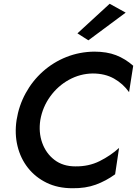

<svg xmlns="http://www.w3.org/2000/svg" viewBox="-20 -987 727 1019"><path d="M647 -920 449 -773 391 -810 562 -967ZM194 -350Q184 -285 204 -229Q224 -173 269 -138.5Q314 -104 380 -104Q451 -103 509 -132Q567 -161 612 -202L591 -62Q543 -27 488.5 -7Q434 13 364 12Q287 12 227.5 -17Q168 -46 128.5 -96Q89 -146 73 -211.5Q57 -277 68 -350Q80 -426 116 -492Q152 -558 207.5 -607.5Q263 -657 332.5 -684.5Q402 -712 480 -713Q547 -713 596 -694Q645 -675 687 -638L665 -498Q633 -543 585 -570Q537 -597 472 -597Q405 -596 346 -563.5Q287 -531 246.5 -475Q206 -419 194 -350Z"/></svg>

Font: Jost* Medium
Style: Italic
Weight: 500
Italic angle: -10°
Version: Version 3.7